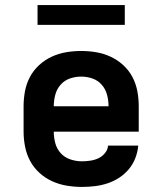

<svg xmlns="http://www.w3.org/2000/svg" viewBox="-20 -729 640 757"><path d="M303 8Q273 8 243 3Q213 -2 185.5 -14.5Q158 -27 135.5 -47.5Q113 -68 99 -94Q85 -120 79 -150Q73 -180 73 -210V-310Q73 -340 78.5 -369.5Q84 -399 98 -425.5Q112 -452 134.5 -472.5Q157 -493 184 -505.5Q211 -518 240.5 -523Q270 -528 300 -528Q330 -528 359.5 -523Q389 -518 416 -505.5Q443 -493 465.5 -472.5Q488 -452 502 -425.5Q516 -399 521.5 -369.5Q527 -340 527 -310V-210H192Q192 -187 198 -164.5Q204 -142 219.5 -125Q235 -108 257.5 -100.5Q280 -93 303 -93Q319 -93 336 -95.5Q353 -98 368 -105Q383 -112 394 -125.5Q405 -139 406 -155H525Q523 -130 513.5 -105.5Q504 -81 487.5 -61.5Q471 -42 449.5 -28Q428 -14 403.5 -6Q379 2 353.5 5Q328 8 303 8ZM192 -310H408Q408 -333 402 -355.5Q396 -378 381 -395Q366 -412 344.5 -419.5Q323 -427 300 -427Q277 -427 255.5 -419.5Q234 -412 219 -395Q204 -378 198 -355.5Q192 -333 192 -310ZM128 -631V-709H472V-631Z"/></svg>

Font: Iosevka SS04 Extended
Style: Bold
Weight: 700
Width: 7
Monospace: yes
Designer: Belleve Invis
Foundry: Belleve Invis
Version: Version 19.0.0; ttfautohint (v1.8.4)